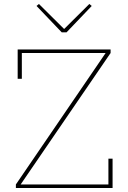

<svg xmlns="http://www.w3.org/2000/svg" viewBox="-20 -947 647 967"><path d="M60 -18 512 -680H90V-550H69V-698H537V-680L84 -18H526V-148H547V0H60ZM164 -917 176 -927 303 -801 430 -927 442 -917 315 -784H291Z"/></svg>

Font: IBM Plex Serif Thin
Style: Regular
Weight: 100
Designer: Mike Abbink, Paul van der Laan, Pieter van Rosmalen
Foundry: Bold Monday
Version: Version 3.001